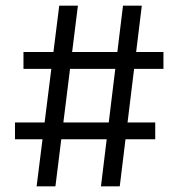

<svg xmlns="http://www.w3.org/2000/svg" viewBox="-20 -659 630 679"><path d="M109.5 0 189.5 -639H255.5L176 0ZM33 -166.5V-226H529V-166.5ZM337 0 415 -639H481.5L403.5 0ZM63 -415.5V-475H558V-415.5Z"/></svg>

Font: Anek Latin
Style: Regular
Weight: 400
Designer: Yesha Goshar
Foundry: Ek Type
Version: Version 1.003